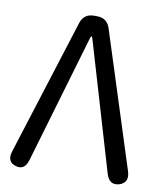

<svg xmlns="http://www.w3.org/2000/svg" viewBox="-83 -801 741 872"><g transform="rotate(10 287.5 -365.5)"><path d="M48 0Q5 -13 21 -63L219 -689Q233 -734 280 -734H294Q341 -734 355 -689L555 -64Q570 -14 526 0Q481 13 466 -37L290 -632Q287 -640 285 -640Q283 -640 280 -632L105 -37Q90 13 48 0Z"/></g></svg>

Font: Resource Han Rounded CN
Style: Regular
Weight: 400
Designer: Cyano Hao (round all glyphs); Ryoko NISHIZUKA  (kana, bopomofo & ideographs); Paul D. Hunt (Latin, Greek & Cyrillic); Sa
Foundry: Cyano Hao
Version: 0.990